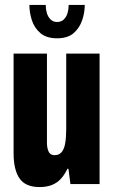

<svg xmlns="http://www.w3.org/2000/svg" viewBox="-20 -745 462 777"><path d="M140 12Q83 12 59 -23Q35 -58 35 -125V-528H170V-166Q170 -155 172 -146Q174 -137 177.5 -130Q181 -123 187 -120Q193 -117 201 -117Q219 -117 229.5 -129.5Q240 -142 244 -166Q248 -190 248 -223V-528H383V0H265L257 -62H253Q241 -37 225.5 -20.5Q210 -4 189 4Q168 12 140 12ZM211 -590Q168 -590 143.5 -611Q119 -632 109 -663Q99 -694 99 -725H165Q165 -708 169.5 -692.5Q174 -677 184.5 -666.5Q195 -656 211 -656Q228 -656 238.5 -666.5Q249 -677 253.5 -692.5Q258 -708 258 -725H323Q323 -694 312.5 -663Q302 -632 278 -611Q254 -590 211 -590Z"/></svg>

Font: Archivo ExtraCondensed ExtraBold
Style: Regular
Weight: 800
Width: 2
Designer: Hector Gatti
Foundry: Omnibus-Type
Version: Version 2.001